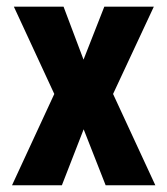

<svg xmlns="http://www.w3.org/2000/svg" viewBox="-20 -548 493 568"><path d="M227.1 -371.6 288.6 -528.3H435.1L314.5 -270L439.5 0H292.5L227.5 -165.5L163.1 0H15.6L140.6 -270L21 -528.3H168Z"/></svg>

Font: Roboto Condensed
Style: Bold
Weight: 700
Designer: Google
Version: Version 2.134; 2016